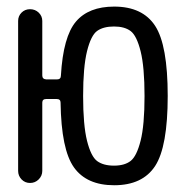

<svg xmlns="http://www.w3.org/2000/svg" viewBox="-20 -547 540 574"><path d="M370.6 -454.1Q352.5 -467.8 320.8 -467.8Q289.1 -467.8 270.5 -454.6Q252 -441.4 240.2 -394Q228.5 -346.7 228.5 -259.8Q228.5 -172.9 240.2 -126Q252 -79.1 270.5 -65.4Q289.1 -51.8 320.8 -51.8Q352.5 -51.8 370.6 -65.9Q388.7 -80.1 400.4 -126.5Q412.1 -172.9 412.1 -259.8Q412.1 -346.7 400.4 -393.6Q388.7 -440.4 370.6 -454.1ZM34.2 -36.1V-484.4Q34.2 -499 44.4 -509.3Q54.7 -519.5 69.8 -519.5Q85 -519.5 95.7 -509.3Q106.4 -499 106.4 -484.4V-321.3Q106.4 -310.5 118.2 -309.6H150.4Q162.1 -309.6 162.1 -321.3Q168.9 -437.5 207 -482.4Q245.1 -527.3 321.3 -527.3Q406.2 -527.3 443.8 -469.7Q481.4 -412.1 481.4 -260.3Q481.4 -108.4 443.8 -50.8Q406.2 6.8 321.3 6.8Q239.3 6.8 201.2 -46.4Q163.1 -99.6 161.1 -240.2Q161.1 -251 149.4 -251H118.2Q106.4 -251 106.4 -240.2V-36.1Q106.4 -21.5 95.7 -10.7Q85 0 69.8 0Q54.7 0 44.4 -10.7Q34.2 -21.5 34.2 -36.1Z"/></svg>

Font: Rounded-X Mgen+ 1mn regular
Style: Regular
Weight: 400
Designer: [Source Han Sans]
Ryoko NISHIZUKA  (kana & ideographs); Paul D. Hunt (Latin, Greek & Cyrillic); Wenlong ZHANG  (bopomofo
Version: Version 1.059.20150602